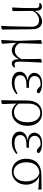

<svg xmlns="http://www.w3.org/2000/svg" viewBox="1298 -1860 766 3401"><g transform="rotate(90 1680.5 -159.0)"><path d="M438 198.2 445.8 29.8 453.1 -330.1Q454.6 -403.3 421.9 -436.3Q389.2 -469.2 335.9 -469.2Q293.5 -469.2 247.6 -441.2Q201.7 -413.1 172.9 -356L175.8 0L121.1 9.8L111.8 2L120.1 -161.1L123 -401.9Q123 -441.9 111.3 -457.5Q99.6 -473.1 71.8 -473.1Q57.1 -473.1 39.1 -470.2L32.2 -487.8Q41 -500 57.4 -509.5Q73.7 -519 97.2 -519Q131.3 -519 151.1 -493.7Q170.9 -468.3 172.9 -392.1Q192.9 -436 225.8 -464.8Q258.8 -493.7 294.4 -507.8Q330.1 -522 357.9 -522Q395.5 -522 427.2 -504.9Q459 -487.8 478.3 -448.5Q497.6 -409.2 498 -341.8L502.9 189.9L446.8 204.1Z M867.2 14.2Q830.1 14.2 793.9 -7.6Q757.8 -29.3 736.8 -68.8L754.9 189L699.2 203.1L688 195.8L703.1 -96.2L689 -504.9L746.1 -519L755.9 -513.2Q752.9 -413.6 750.7 -343.5Q748.5 -273.4 747.1 -220.9Q745.6 -168.5 745.1 -121.1Q771 -75.2 804 -57.6Q836.9 -40 875 -40Q966.3 -40 1026.9 -157.2L1022.9 -504.9L1080.1 -519L1087.9 -513.2Q1084 -427.7 1080.8 -366Q1077.6 -304.2 1075.4 -259.3Q1073.2 -214.4 1072.5 -179.9Q1071.8 -145.5 1071.8 -115.2Q1071.8 -64.9 1084.2 -49.1Q1096.7 -33.2 1122.1 -33.2Q1137.2 -33.2 1147.9 -37.6Q1158.7 -42 1168.9 -46.9L1175.8 -28.8Q1165.5 -11.7 1147 1.2Q1128.4 14.2 1102.1 14.2Q1065.4 14.2 1047.4 -15.6Q1029.3 -45.4 1026.9 -112.8Q1000 -51.3 959.5 -18.6Q918.9 14.2 867.2 14.2Z M1438 14.2Q1352.1 14.2 1301 -23.4Q1250 -61 1250 -125Q1250 -176.8 1287.8 -214.6Q1325.7 -252.4 1408.2 -263.2Q1336.4 -274.4 1303.2 -307.6Q1270 -340.8 1270 -384.8Q1270 -440.4 1317.1 -481.2Q1364.3 -522 1461.4 -522Q1510.7 -522 1557.4 -509.8Q1604 -497.6 1630.4 -469.2Q1633.3 -450.2 1622.8 -439.2Q1612.3 -428.2 1597.2 -428.2Q1582 -428.2 1570.8 -433.6Q1559.6 -439 1543.5 -453.1L1500 -493.2L1467.3 -495.1Q1397.5 -495.1 1361.8 -466.1Q1326.2 -437 1326.2 -390.1Q1326.2 -344.2 1360.8 -316.7Q1395.5 -289.1 1481.4 -289.1Q1492.7 -289.1 1504.9 -289.3Q1517.1 -289.6 1535.2 -291V-244.1Q1517.1 -244.6 1508.3 -244.9Q1499.5 -245.1 1492.2 -245.1Q1423.3 -245.1 1384 -230.2Q1344.7 -215.3 1328.4 -190.9Q1312 -166.5 1312 -138.2Q1312 -33.2 1457 -33.2Q1554.2 -33.2 1634.3 -86.9L1647.5 -69.8Q1613.3 -32.7 1560.3 -9.3Q1507.3 14.2 1438 14.2Z M1753.9 195.8 1757.8 4.9 1758.8 -246.1Q1758.8 -382.3 1819.6 -452.1Q1880.4 -522 1983.9 -522Q2049.3 -522 2099.9 -491.7Q2150.4 -461.4 2179.2 -403.6Q2208 -345.7 2208 -262.2Q2208 -178.2 2176 -116.2Q2144 -54.2 2091.1 -20Q2038.1 14.2 1975.1 14.2Q1926.3 14.2 1884 -8.1Q1841.8 -30.3 1814 -73.2L1822.8 189L1765.1 203.1ZM1814 -108.9Q1842.3 -68.4 1880.4 -46.6Q1918.5 -24.9 1967.8 -24.9Q2051.8 -24.9 2098.4 -88.1Q2145 -151.4 2145 -261.2Q2145 -372.1 2098.1 -431.2Q2051.3 -490.2 1981 -490.2Q1905.8 -490.2 1860.8 -434.8Q1815.9 -379.4 1814.9 -280.8Z M2497.6 14.2Q2411.6 14.2 2360.6 -23.4Q2309.6 -61 2309.6 -125Q2309.6 -176.8 2347.4 -214.6Q2385.3 -252.4 2467.8 -263.2Q2396 -274.4 2362.8 -307.6Q2329.6 -340.8 2329.6 -384.8Q2329.6 -440.4 2376.7 -481.2Q2423.8 -522 2521 -522Q2570.3 -522 2616.9 -509.8Q2663.6 -497.6 2689.9 -469.2Q2692.9 -450.2 2682.4 -439.2Q2671.9 -428.2 2656.7 -428.2Q2641.6 -428.2 2630.4 -433.6Q2619.1 -439 2603 -453.1L2559.6 -493.2L2526.9 -495.1Q2457 -495.1 2421.4 -466.1Q2385.7 -437 2385.7 -390.1Q2385.7 -344.2 2420.4 -316.7Q2455.1 -289.1 2541 -289.1Q2552.2 -289.1 2564.5 -289.3Q2576.7 -289.6 2594.7 -291V-244.1Q2576.7 -244.6 2567.9 -244.9Q2559.1 -245.1 2551.8 -245.1Q2482.9 -245.1 2443.6 -230.2Q2404.3 -215.3 2387.9 -190.9Q2371.6 -166.5 2371.6 -138.2Q2371.6 -33.2 2516.6 -33.2Q2613.8 -33.2 2693.8 -86.9L2707 -69.8Q2672.9 -32.7 2619.9 -9.3Q2566.9 14.2 2497.6 14.2Z M3019.5 14.2Q2954.1 14.2 2902.6 -16.8Q2851.1 -47.9 2821.3 -105.2Q2791.5 -162.6 2791.5 -241.2Q2791.5 -362.3 2863 -435.3Q2934.6 -508.3 3080.6 -509.8L3335.4 -513.2L3339.8 -455.1L3103.5 -471.2Q3171.9 -444.8 3211.2 -382.1Q3250.5 -319.3 3250.5 -243.2Q3250.5 -160.6 3218 -103.3Q3185.5 -45.9 3132.8 -15.9Q3080.1 14.2 3019.5 14.2ZM3040.5 -475.1Q2946.3 -465.8 2900.4 -405Q2854.5 -344.2 2854.5 -245.1Q2854.5 -173.8 2877.4 -123Q2900.4 -72.3 2939.5 -45.2Q2978.5 -18.1 3027.8 -18.1Q3098.1 -18.1 3145.5 -75Q3192.9 -131.8 3192.9 -238.8Q3192.9 -295.9 3175.5 -345.2Q3158.2 -394.5 3124.5 -428.7Q3090.8 -462.9 3040.5 -475.1Z"/></g></svg>

Font: Source Han Serif TW ExtraLight
Style: Regular
Weight: 250
Designer: Ryoko NISHIZUKA Ë•øÂ°öÊ∂ºÂ≠ê (kana & ideographs); Frank Grie√ühammer (Latin, Greek & Cyrillic); Wenlong ZHANG Âº†ÊñáÈæô 
Foundry: Adobe
Version: Version 2.003;hotconv 1.1.1;makeotfexe 2.6.0